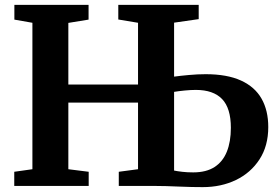

<svg xmlns="http://www.w3.org/2000/svg" viewBox="-20 -763 1141 788"><path d="M812 5Q791.5 5 767 4.5Q742.5 4 716 2.8Q689.5 1.5 662 0.8Q634.5 0 607.5 0H467.5V-58L546.5 -68.5V-342H260.5V-68.5L344 -58V0H38.5V-58L113 -68.5V-669.5L39 -682.5V-743H343.5V-682.5L260.5 -669V-416H546.5V-669.5L465.5 -683V-743H795.5V-684.5L694.5 -670V-448.5Q720 -452 755.5 -455.2Q791 -458.5 824 -458.5Q912 -458.5 969 -432.5Q1026 -406.5 1053.5 -358Q1081 -309.5 1081 -241.5Q1081 -164 1045 -108.8Q1009 -53.5 948.2 -24.2Q887.5 5 812 5ZM773 -55.5Q826.5 -55.5 860.5 -77.5Q894.5 -99.5 911 -140.5Q927.5 -181.5 927.5 -238.5Q927.5 -319 891.5 -356.5Q855.5 -394 783.5 -394Q763 -394 737.8 -391.5Q712.5 -389 694.5 -386V-63Q709 -60 728.8 -57.8Q748.5 -55.5 773 -55.5Z"/></svg>

Font: Merriweather 24pt
Style: Bold
Weight: 700
Designer: Eben Sorkin
Foundry: Eben Sorkin
Version: Version 2.100